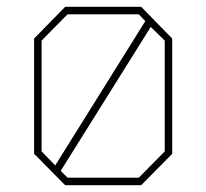

<svg xmlns="http://www.w3.org/2000/svg" viewBox="-20 -543 605 563"><path d="M171 0 80 -92V-430L171 -523H394L485 -430V-92L394 0ZM142 -58 406 -481 387 -501H178L102 -424V-99ZM178 -22H387L463 -99V-424L422 -464L158 -42Z"/></svg>

Font: Tomorrow Thin
Style: Regular
Weight: 250
Designer: Tony de Marco, Monica Rizzolli
Foundry: Just in Type
Version: Version 2.002